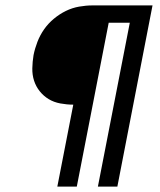

<svg xmlns="http://www.w3.org/2000/svg" viewBox="-20 -690 590 710"><path d="M192 0 251 -303Q227 -303 203 -307.5Q179 -312 160 -323.5Q141 -335 127 -352.5Q113 -370 106 -391.5Q99 -413 99.5 -437.5Q100 -462 104 -486Q109 -511 118.5 -535.5Q128 -560 143 -581.5Q158 -603 179 -620.5Q200 -638 223.5 -649.5Q247 -661 272.5 -665.5Q298 -670 322 -670H544L414 0H342L460 -606H382L264 0Z"/></svg>

Font: Lode Term
Style: Italic
Weight: 400
Italic angle: -11°
Monospace: yes
Designer: Belleve Invis
Foundry: Belleve Invis
Version: Version 29.2.0